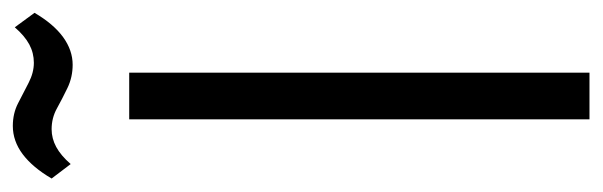

<svg xmlns="http://www.w3.org/2000/svg" viewBox="-350 -584 917 292"><g transform="rotate(-90 108.0 -438.5)"><path d="M143 -700V0H72V-700ZM-18 -818Q-1 -847 19 -862Q39 -877 62 -877Q81 -877 96.5 -869Q112 -861 127.5 -853Q143 -845 158 -845Q173 -845 186 -852Q199 -859 212 -874L234 -844Q217 -815 197 -800.5Q177 -786 155 -786Q136 -786 119.5 -794Q103 -802 88.5 -810Q74 -818 57 -818Q43 -818 30 -811Q17 -804 4 -789Z"/></g></svg>

Font: Pathway Extreme Condensed Light
Style: Regular
Weight: 300
Width: 3
Version: Version 1.001;gftools[0.9.26]